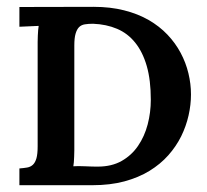

<svg xmlns="http://www.w3.org/2000/svg" viewBox="-20 -545 608 565"><path d="M37.1 -524.4 255.4 -524.9Q304.7 -524.9 345.2 -514.6Q385.7 -504.4 417.5 -486.1Q449.2 -467.8 472.7 -443.1Q496.1 -418.5 511.5 -389.6Q526.9 -360.8 534.4 -329.6Q542 -298.3 542 -267.1Q542 -236.8 534.9 -205.3Q527.8 -173.8 513.2 -144Q498.5 -114.3 475.3 -88.1Q452.1 -62 419.9 -42.2Q387.7 -22.5 345.9 -11.2Q304.2 0 252 0H37.1V-49.3Q49.8 -50.3 59.8 -52Q69.8 -53.7 76.7 -60.1Q83.5 -66.4 87.2 -79.1Q90.8 -91.8 90.8 -114.3V-401.4Q90.8 -411.6 90.8 -421.6Q90.8 -431.6 91.3 -440.4Q91.8 -449.2 92.3 -456.5Q92.8 -463.9 93.8 -468.8L37.1 -466.3ZM253.9 -475.1Q240.2 -475.1 229.7 -473.4Q219.2 -471.7 212.6 -465.1Q206.1 -458.5 202.4 -445.8Q198.7 -433.1 198.7 -411.1V-123Q198.7 -112.8 198.7 -102.8Q198.7 -92.8 198.2 -83.7Q197.8 -74.7 197.3 -67.6Q196.8 -60.5 195.8 -55.7Q201.7 -56.2 210.9 -56.2Q220.2 -56.2 230.5 -55.7Q240.7 -55.2 251 -54.9Q261.2 -54.7 267.6 -54.7Q308.6 -54.7 337.9 -71.3Q367.2 -87.9 386.2 -115.7Q405.3 -143.6 414.6 -179Q423.8 -214.4 423.8 -251.5Q423.8 -309.1 411.9 -350.6Q399.9 -392.1 377.9 -419.4Q356 -446.8 324.5 -460.2Q293 -473.6 253.9 -475.1Z"/></svg>

Font: Parastoo Print
Style: Print-Bold
Weight: 700
Foundry: Saber Rastikerdar (saber.rastikerdar@gmail.com)
Version: Version 1.0.0-alpha3